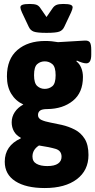

<svg xmlns="http://www.w3.org/2000/svg" viewBox="-20 -738 481 970"><path d="M206 212Q111 212 57.5 177.5Q4 143 4 79Q4 -2 85 -39V-42Q62 -54 50.5 -74.5Q39 -95 39 -120Q39 -148 54.5 -171.5Q70 -195 98 -210Q59 -228 37 -264Q15 -300 15 -352Q15 -440 68 -485.5Q121 -531 208 -531Q225 -531 241 -529.5Q257 -528 273 -525L408 -533Q427 -534 434 -524Q441 -514 441 -486V-462Q441 -418 416 -418Q399 -418 368 -432L366 -428Q382 -416 390.5 -395Q399 -374 399 -349Q399 -270 348.5 -229Q298 -188 220 -187Q192 -187 182 -179Q172 -171 172 -157Q172 -140 189.5 -132Q207 -124 234 -119Q261 -114 292 -107Q327 -99 358 -83Q389 -67 408 -36.5Q427 -6 427 45Q427 123 368 167.5Q309 212 206 212ZM206 -289Q228 -289 244.5 -302.5Q261 -316 261 -358Q261 -400 244.5 -414Q228 -428 206 -428Q184 -428 168 -414Q152 -400 152 -358Q152 -318 168 -303.5Q184 -289 206 -289ZM219 101Q255 101 273 88.5Q291 76 291 54Q291 23 260.5 14Q230 5 177 -3Q144 18 144 53Q144 78 164.5 89.5Q185 101 219 101ZM299 -718Q325 -718 336 -714Q347 -710 347 -701Q347 -693 339 -675L305 -603Q297 -585 280 -578.5Q263 -572 215 -572Q167 -572 150 -578.5Q133 -585 125 -603L91 -675Q83 -693 83 -701Q83 -710 94 -714Q105 -718 131 -718Q153 -718 165 -713.5Q177 -709 186 -694L215 -652L244 -694Q253 -708 265 -713Q277 -718 299 -718Z"/></svg>

Font: Asap Condensed ExtraBold
Style: Regular
Weight: 800
Width: 3
Designer: Pablo Cosgaya
Foundry: Omnibus-Type
Version: Version 3.001; ttfautohint (v1.8.4.7-5d5b)